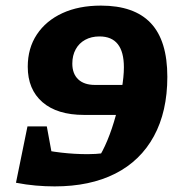

<svg xmlns="http://www.w3.org/2000/svg" viewBox="-20 -653 640 685"><path d="M340 -633Q459 -633 518 -570.5Q577 -508 577 -379Q577 -255 529 -167Q481 -79 391 -33.5Q301 12 175 12Q142 12 107.5 9Q73 6 37 -1L104 -125Q198 -103 293 -103Q321 -103 350.5 -106.5Q380 -110 409 -116L328 -85Q346 -111 363 -152Q380 -193 393 -240.5Q406 -288 414 -333.5Q422 -379 422 -413Q422 -523 335 -523Q306 -523 284 -511Q262 -499 250 -477Q238 -455 238 -426Q238 -390 259 -370Q280 -350 319 -350H509L488 -243H280Q184 -243 131.5 -288.5Q79 -334 79 -415Q79 -481 111.5 -530Q144 -579 202.5 -606Q261 -633 340 -633ZM147 -202 184 -1H37L78 -202Z"/></svg>

Font: Piazzolla Thin Black
Style: Italic
Weight: 900
Italic angle: -11.3°
Version: Version 2.005